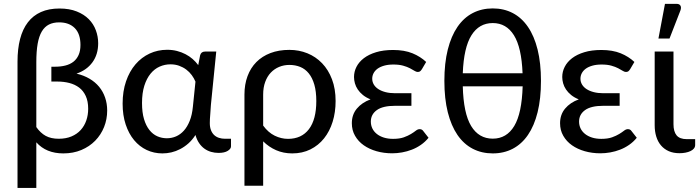

<svg xmlns="http://www.w3.org/2000/svg" viewBox="-20 -768 3532 970"><path d="M300 7Q213 7 163.5 -49V181.5H68.5V-457Q68.5 -521 81.5 -571Q94.5 -621 120.8 -655.2Q147 -689.5 186.8 -707.2Q226.5 -725 280.5 -725Q330.5 -725 367.5 -710.2Q404.5 -695.5 428.5 -671.2Q452.5 -647 464.2 -615.2Q476 -583.5 476 -549.5Q476 -493 447 -453.2Q418 -413.5 366.5 -396Q403 -387.5 432 -370.5Q461 -353.5 480.8 -329.5Q500.5 -305.5 511 -275Q521.5 -244.5 521.5 -209.5Q521.5 -165.5 505.8 -126.2Q490 -87 461 -57.2Q432 -27.5 391 -10.2Q350 7 300 7ZM259 -431Q287 -431 310.5 -437Q334 -443 350.8 -456Q367.5 -469 377 -490Q386.5 -511 386.5 -541Q386.5 -597 357.8 -626Q329 -655 279 -655Q249 -655 227.2 -644Q205.5 -633 191.2 -609Q177 -585 170.2 -546.8Q163.5 -508.5 163.5 -454V-126Q184.5 -96 211 -81.5Q237.5 -67 276.5 -67Q313.5 -67 341.2 -78.8Q369 -90.5 387.8 -111.2Q406.5 -132 416 -159.5Q425.5 -187 425.5 -218.5Q425.5 -256.5 413.2 -283Q401 -309.5 379.8 -325.5Q358.5 -341.5 330.2 -348.8Q302 -356 270.5 -356H239.5V-431Z M1084 4.5Q1064.5 4.5 1046.2 -0.8Q1028 -6 1012.8 -17Q997.5 -28 985.8 -45.2Q974 -62.5 967.5 -86Q951.5 -61 931.8 -43.5Q912 -26 890.2 -14.8Q868.5 -3.5 845.8 1.8Q823 7 800.5 7Q758 7 721.2 -10.2Q684.5 -27.5 657.5 -60Q630.5 -92.5 615 -139Q599.5 -185.5 599.5 -244.5Q599.5 -307 616.8 -357.2Q634 -407.5 664.5 -443Q695 -478.5 736 -497.5Q777 -516.5 824.5 -516.5Q851 -516.5 874.2 -510.5Q897.5 -504.5 917.2 -494.2Q937 -484 953.2 -469.8Q969.5 -455.5 981.5 -439L991 -488.5Q996 -507.5 1016 -507.5H1072.5L1045.5 -238Q1044.5 -213.5 1042.2 -190Q1040 -166.5 1040 -146Q1040 -125 1046 -110Q1052 -95 1062.2 -85.5Q1072.5 -76 1086.5 -71.5Q1100.5 -67 1116.5 -67H1147V-28.5Q1147 -16 1130.5 -5.8Q1114 4.5 1084 4.5ZM823 -69.5Q847.5 -69.5 869.5 -79Q891.5 -88.5 909 -108Q926.5 -127.5 938.5 -157.5Q950.5 -187.5 954.5 -229L967.5 -355.5Q960.5 -372.5 948.8 -388.5Q937 -404.5 921 -416.5Q905 -428.5 885 -435.8Q865 -443 841 -443Q812.5 -443 786.5 -431.5Q760.5 -420 740.8 -396Q721 -372 709.2 -335Q697.5 -298 697.5 -247.5Q697.5 -200 707.5 -166.5Q717.5 -133 734.8 -111.2Q752 -89.5 774.8 -79.5Q797.5 -69.5 823 -69.5Z M1215 -290Q1215 -341.5 1230.5 -383.2Q1246 -425 1275.2 -454.5Q1304.5 -484 1346.5 -500Q1388.5 -516 1442 -516Q1490.5 -516 1533 -498.8Q1575.5 -481.5 1607.2 -448.5Q1639 -415.5 1657.2 -367.5Q1675.5 -319.5 1675.5 -257.5Q1675.5 -201 1660.5 -152.8Q1645.5 -104.5 1617.2 -69Q1589 -33.5 1548.2 -13.2Q1507.5 7 1456.5 7Q1412 7 1375 -9.2Q1338 -25.5 1309.5 -54V170.5H1215ZM1309.5 -133.5Q1335 -98.5 1367.8 -82.5Q1400.5 -66.5 1435 -66.5Q1503.5 -66.5 1540.8 -115.5Q1578 -164.5 1578 -257.5Q1578 -306 1568 -340.5Q1558 -375 1540 -397.2Q1522 -419.5 1497 -429.8Q1472 -440 1442 -440Q1414.5 -440 1390.2 -430Q1366 -420 1348 -401Q1330 -382 1319.8 -354Q1309.5 -326 1309.5 -290Z M2111.5 -418.5Q2106 -410 2101.5 -407.2Q2097 -404.5 2090 -404.5Q2083 -404.5 2074 -410.2Q2065 -416 2051 -423.2Q2037 -430.5 2016.8 -436.2Q1996.5 -442 1967.5 -442Q1940.5 -442 1920.5 -436.2Q1900.5 -430.5 1887.2 -420.8Q1874 -411 1867.2 -398Q1860.5 -385 1860.5 -370.5Q1860.5 -354.5 1868.5 -341Q1876.5 -327.5 1891.5 -317.8Q1906.5 -308 1928 -302.5Q1949.5 -297 1976.5 -297H2058.5V-233.5H1976.5Q1914 -233.5 1883.8 -211.8Q1853.5 -190 1853.5 -154Q1853.5 -135 1861.2 -119Q1869 -103 1883.8 -91.2Q1898.5 -79.5 1919.2 -73Q1940 -66.5 1966 -66.5Q1998.5 -66.5 2020 -74.2Q2041.5 -82 2056.2 -91Q2071 -100 2080.8 -107.8Q2090.5 -115.5 2100 -115.5Q2112 -115.5 2118 -106.5L2145 -72Q2128 -51 2106.2 -36Q2084.5 -21 2060.5 -11.8Q2036.5 -2.5 2011 2Q1985.5 6.5 1961 6.5Q1919.5 6.5 1882.5 -4Q1845.5 -14.5 1817.8 -34Q1790 -53.5 1773.8 -81.8Q1757.5 -110 1757.5 -145.5Q1757.5 -189 1783 -219.5Q1808.5 -250 1852 -266Q1829.5 -275 1813.5 -288Q1797.5 -301 1787.5 -316Q1777.5 -331 1773 -347.2Q1768.5 -363.5 1768.5 -379Q1768.5 -406 1781 -430.5Q1793.5 -455 1818.2 -474Q1843 -493 1880 -504.2Q1917 -515.5 1966 -515.5Q2023 -515.5 2063.8 -498.8Q2104.5 -482 2133 -455Z M2469.5 -725.5Q2525.5 -725.5 2570.5 -702Q2615.5 -678.5 2647.2 -632.2Q2679 -586 2696 -517.5Q2713 -449 2713 -359.5Q2713 -269.5 2696 -201Q2679 -132.5 2647.2 -86.2Q2615.5 -40 2570.5 -16.5Q2525.5 7 2469.5 7Q2413.5 7 2368.2 -16.5Q2323 -40 2291.2 -86.2Q2259.5 -132.5 2242.2 -201Q2225 -269.5 2225 -359.5Q2225 -449 2242.2 -517.5Q2259.5 -586 2291.2 -632.2Q2323 -678.5 2368.2 -702Q2413.5 -725.5 2469.5 -725.5ZM2469.5 -67.5Q2539.5 -67.5 2578 -131.5Q2616.5 -195.5 2620.5 -332H2318Q2321.5 -195.5 2360.2 -131.5Q2399 -67.5 2469.5 -67.5ZM2469.5 -651.5Q2400.5 -651.5 2361.8 -589.8Q2323 -528 2318 -398H2620Q2615 -528 2576.5 -589.8Q2538 -651.5 2469.5 -651.5Z M3163.5 -418.5Q3158 -410 3153.5 -407.2Q3149 -404.5 3142 -404.5Q3135 -404.5 3126 -410.2Q3117 -416 3103 -423.2Q3089 -430.5 3068.8 -436.2Q3048.5 -442 3019.5 -442Q2992.5 -442 2972.5 -436.2Q2952.5 -430.5 2939.2 -420.8Q2926 -411 2919.2 -398Q2912.5 -385 2912.5 -370.5Q2912.5 -354.5 2920.5 -341Q2928.5 -327.5 2943.5 -317.8Q2958.5 -308 2980 -302.5Q3001.5 -297 3028.5 -297H3110.5V-233.5H3028.5Q2966 -233.5 2935.8 -211.8Q2905.5 -190 2905.5 -154Q2905.5 -135 2913.2 -119Q2921 -103 2935.8 -91.2Q2950.5 -79.5 2971.2 -73Q2992 -66.5 3018 -66.5Q3050.5 -66.5 3072 -74.2Q3093.5 -82 3108.2 -91Q3123 -100 3132.8 -107.8Q3142.5 -115.5 3152 -115.5Q3164 -115.5 3170 -106.5L3197 -72Q3180 -51 3158.2 -36Q3136.5 -21 3112.5 -11.8Q3088.5 -2.5 3063 2Q3037.5 6.5 3013 6.5Q2971.5 6.5 2934.5 -4Q2897.5 -14.5 2869.8 -34Q2842 -53.5 2825.8 -81.8Q2809.5 -110 2809.5 -145.5Q2809.5 -189 2835 -219.5Q2860.5 -250 2904 -266Q2881.5 -275 2865.5 -288Q2849.5 -301 2839.5 -316Q2829.5 -331 2825 -347.2Q2820.5 -363.5 2820.5 -379Q2820.5 -406 2833 -430.5Q2845.5 -455 2870.2 -474Q2895 -493 2932 -504.2Q2969 -515.5 3018 -515.5Q3075 -515.5 3115.8 -498.8Q3156.5 -482 3185 -455Z M3287.5 0ZM3287.5 -507.5H3382.5V-140.5Q3382.5 -103.5 3398.2 -84.2Q3414 -65 3450 -65H3492V-35.5Q3492 -25.5 3485.8 -17.8Q3479.5 -10 3468.5 -4.8Q3457.5 0.5 3443.2 3.2Q3429 6 3413 6Q3382 6 3358.8 -4.2Q3335.5 -14.5 3319.5 -33.2Q3303.5 -52 3295.5 -78Q3287.5 -104 3287.5 -135.5ZM3306.5 -573.5 3339.5 -748.5H3398.5Q3412.5 -748.5 3417.8 -739.2Q3423 -730 3417.5 -715L3362.5 -573.5Z"/></svg>

Font: Lato Medium
Style: Regular
Weight: 500
Designer: Lukasz Dziedzic
Foundry: tyPoland Lukasz Dziedzic
Version: Version 2.006; 2014-01-15